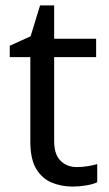

<svg xmlns="http://www.w3.org/2000/svg" viewBox="-20 -679 401 709"><path d="M249 10Q207 10 171.5 -4.5Q136 -19 114 -55Q92 -91 92 -156V-468H16V-510L93 -545L128 -659H180V-536H335V-468H180V-158Q180 -109 203.5 -85.5Q227 -62 264 -62Q284 -62 305 -65.5Q326 -69 339 -73V-6Q325 1 299 5.5Q273 10 249 10Z"/></svg>

Font: Noto Sans Symbols
Style: Regular
Weight: 400
Designer: Monotype Design Team
Foundry: Monotype Imaging Inc.
Version: Version 2.002